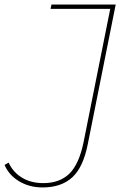

<svg xmlns="http://www.w3.org/2000/svg" viewBox="-70 -720 567 843"><path d="M-50 4 -32 -6Q-13 36 26.5 60Q66 84 120 84Q192 84 234.5 42.5Q277 1 297 -96L414 -681H152L156 -700H438L316 -90Q296 14 247.5 58.5Q199 103 117 103Q59 103 14 76Q-31 49 -50 4Z"/></svg>

Font: Montserrat Alternates Thin
Style: Italic
Weight: 250
Italic angle: -11.3°
Designer: Julieta Ulanovsky
Foundry: Julieta Ulanovsky
Version: Version 7.200